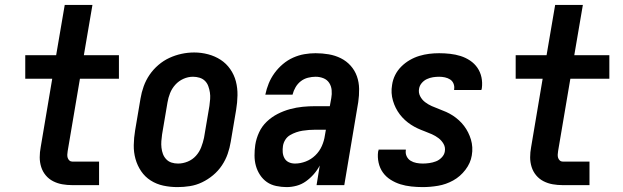

<svg xmlns="http://www.w3.org/2000/svg" viewBox="-20 -755 2540 783"><path d="M275 0Q254 0 234 -3.5Q214 -7 196.5 -16Q179 -25 166.5 -40Q154 -55 148 -74Q142 -93 142 -113.5Q142 -134 146 -155L193 -434H83V-530H209L244 -735H357L322 -530H465V-434H306L256 -139Q255 -132 254.5 -125Q254 -118 256 -111.5Q258 -105 263 -100.5Q268 -96 275 -96H384V0Z M704 8Q674 8 646 2Q618 -4 594.5 -19Q571 -34 555.5 -57Q540 -80 532.5 -107Q525 -134 525.5 -163.5Q526 -193 531 -223L553 -353Q557 -378 566 -403Q575 -428 590 -450Q605 -472 626 -490Q647 -508 671 -519Q695 -530 720.5 -535.5Q746 -541 772 -541Q801 -541 829 -533.5Q857 -526 880 -511Q903 -496 919 -473Q935 -450 942 -423Q949 -396 948.5 -366.5Q948 -337 943 -307L921 -177Q917 -152 908.5 -127.5Q900 -103 885 -80.5Q870 -58 849 -40.5Q828 -23 804 -11.5Q780 0 754.5 4Q729 8 704 8ZM706 -88Q726 -88 745.5 -96Q765 -104 779 -119.5Q793 -135 800.5 -154.5Q808 -174 812 -193L834 -323Q836 -337 837 -351Q838 -365 836 -378Q834 -391 829.5 -403.5Q825 -416 816 -425Q807 -434 794 -438Q781 -442 767 -442Q747 -442 728 -433.5Q709 -425 695 -409.5Q681 -394 673.5 -375Q666 -356 663 -337L641 -207Q639 -193 638 -179.5Q637 -166 638.5 -152.5Q640 -139 644.5 -127Q649 -115 658 -105.5Q667 -96 679.5 -92Q692 -88 706 -88Z M1149 8Q1128 8 1106.5 3.5Q1085 -1 1068.5 -12.5Q1052 -24 1040.5 -41.5Q1029 -59 1023.5 -79Q1018 -99 1018 -121Q1018 -143 1021 -164Q1025 -190 1036.5 -215Q1048 -240 1068 -259Q1088 -278 1112.5 -290.5Q1137 -303 1163 -310Q1189 -317 1214.5 -319.5Q1240 -322 1266 -322H1325L1331 -355Q1334 -371 1332.5 -387.5Q1331 -404 1322.5 -417Q1314 -430 1299 -436Q1284 -442 1267 -442Q1252 -442 1236 -438Q1220 -434 1207 -424Q1194 -414 1185.5 -399.5Q1177 -385 1173 -369H1062Q1067 -393 1076 -415Q1085 -437 1099.5 -457Q1114 -477 1133.5 -493.5Q1153 -510 1175.5 -520Q1198 -530 1221 -534Q1244 -538 1267 -538Q1294 -538 1320.5 -533.5Q1347 -529 1370 -517.5Q1393 -506 1410 -487Q1427 -468 1435.5 -444Q1444 -420 1444.5 -393Q1445 -366 1441 -339L1384 0H1271L1284 -80Q1274 -61 1259.5 -44.5Q1245 -28 1227.5 -15.5Q1210 -3 1189.5 2.5Q1169 8 1149 8ZM1183 -88Q1205 -88 1227 -96.5Q1249 -105 1266 -121.5Q1283 -138 1292.5 -159.5Q1302 -181 1305 -203L1309 -226H1266Q1253 -226 1240 -225Q1227 -224 1214 -222Q1201 -220 1188 -215.5Q1175 -211 1163 -204Q1151 -197 1143.5 -185Q1136 -173 1134 -160Q1132 -147 1133 -134Q1134 -121 1140 -110Q1146 -99 1157.5 -93.5Q1169 -88 1183 -88Z M1704 8Q1681 8 1657.5 5.5Q1634 3 1613 -3.5Q1592 -10 1573 -22Q1554 -34 1541.5 -51.5Q1529 -69 1524 -91.5Q1519 -114 1522 -137Q1523 -139 1523.5 -141Q1524 -143 1524 -145H1635Q1635 -144 1635 -143.5Q1635 -143 1635 -142Q1633 -129 1638.5 -117.5Q1644 -106 1654.5 -99.5Q1665 -93 1678 -90.5Q1691 -88 1704 -88Q1717 -88 1731 -90Q1745 -92 1758 -97Q1771 -102 1781.5 -113Q1792 -124 1794 -137Q1797 -154 1789 -168Q1781 -182 1768.5 -191.5Q1756 -201 1741.5 -207.5Q1727 -214 1712 -219.5Q1697 -225 1683 -231.5Q1669 -238 1656 -246.5Q1643 -255 1631.5 -265.5Q1620 -276 1610.5 -288.5Q1601 -301 1594 -315Q1587 -329 1582.5 -344.5Q1578 -360 1577 -376Q1576 -392 1579 -409Q1582 -430 1591.5 -449Q1601 -468 1616.5 -483.5Q1632 -499 1651 -510Q1670 -521 1690 -527Q1710 -533 1730 -535.5Q1750 -538 1771 -538Q1793 -538 1815.5 -535.5Q1838 -533 1858.5 -526.5Q1879 -520 1897 -508Q1915 -496 1927 -478.5Q1939 -461 1943.5 -439.5Q1948 -418 1945 -395Q1944 -393 1944 -391.5Q1944 -390 1943 -388H1832Q1832 -389 1832 -389.5Q1832 -390 1832 -391Q1834 -403 1829.5 -414Q1825 -425 1815.5 -431Q1806 -437 1794.5 -439.5Q1783 -442 1771 -442Q1758 -442 1745.5 -440Q1733 -438 1721 -432.5Q1709 -427 1700 -416.5Q1691 -406 1689 -393Q1686 -377 1693.5 -362.5Q1701 -348 1713.5 -338.5Q1726 -329 1740.5 -322.5Q1755 -316 1770 -310.5Q1785 -305 1799.5 -298.5Q1814 -292 1827 -283.5Q1840 -275 1851.5 -264.5Q1863 -254 1872.5 -241.5Q1882 -229 1889 -215Q1896 -201 1900.5 -186Q1905 -171 1906 -154.5Q1907 -138 1904 -121Q1899 -90 1878 -62.5Q1857 -35 1828 -19Q1799 -3 1767 2.5Q1735 8 1704 8Z M2275 0Q2254 0 2234 -3.5Q2214 -7 2196.5 -16Q2179 -25 2166.5 -40Q2154 -55 2148 -74Q2142 -93 2142 -113.5Q2142 -134 2146 -155L2193 -434H2083V-530H2209L2244 -735H2357L2322 -530H2465V-434H2306L2256 -139Q2255 -132 2254.5 -125Q2254 -118 2256 -111.5Q2258 -105 2263 -100.5Q2268 -96 2275 -96H2384V0Z"/></svg>

Font: iosevka_custom_sans_ss08
Style: Bold Italic
Weight: 700
Italic angle: -10°
Designer: Belleve Invis
Foundry: Belleve Invis
Version: Version 10.3.0; ttfautohint (v1.8.3)